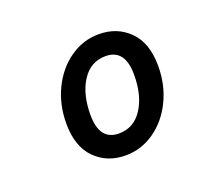

<svg xmlns="http://www.w3.org/2000/svg" viewBox="-67 -789 558 494"><g transform="rotate(-20 212.0 -541.5)"><path d="M86 -512Q86 -564 107 -607Q128 -650 164 -675Q200 -700 243 -700Q293 -700 326 -667Q359 -634 359 -571Q359 -519 338 -476Q317 -433 281 -408Q245 -383 202 -383Q152 -383 119 -416Q86 -449 86 -512ZM293 -571Q293 -641 240 -641Q199 -641 175.5 -605Q152 -569 152 -512Q152 -442 205 -442Q246 -442 269.5 -478Q293 -514 293 -571Z"/></g></svg>

Font: Fira Sans Extra Condensed
Style: Italic
Weight: 400
Width: 3
Italic angle: -8°
Designer: Carrois Corporate & Edenspiekermann AG
Foundry: Carrois Corporate GbR & Edenspiekermann AG
Version: Version 4.203